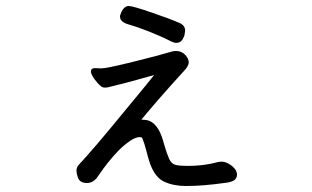

<svg xmlns="http://www.w3.org/2000/svg" viewBox="-20 -568 1040 640"><path d="M566 -425Q562 -425 558 -427L550 -430Q541 -435 517 -446Q453 -474 404 -488Q380 -496 380 -513Q380 -517 382 -521L385 -529Q395 -548 409 -548Q423 -548 489 -525Q545 -506 577 -492Q597 -484 597 -466Q597 -463 595.5 -454Q594 -445 587.5 -435Q581 -425 566 -425ZM297 -341 317 -340Q334 -340 416 -360Q513 -384 556 -397Q560 -398 567 -398Q591 -398 605 -375Q609 -368 609 -360Q609 -347 591 -329Q508 -238 451 -169Q453 -169 456 -169Q479 -169 494.5 -154Q510 -139 519 -113Q523 -102 529 -80.5Q535 -59 544 -38Q552 -21 566.5 -18Q581 -15 605 -15Q629 -15 647 -17Q677 -20 703 -27Q709 -29 717 -29H722Q725 -29 728 -28Q743 -24 756.5 -12Q770 0 770 14V15Q769 29 757 35Q747 40 727 42Q656 52 600 52Q559 52 528 38Q497 24 480 -23Q473 -44 467.5 -66.5Q462 -89 454 -108Q453 -111 446 -111Q432 -111 413 -98Q394 -85 374 -65Q337 -26 307 19Q292 42 269.5 42Q247 42 240 25Q235 11 235 0.5Q235 -10 242 -18Q295 -75 384 -184Q476 -295 494 -318Q469 -311 435 -301.5Q401 -292 356 -281Q347 -279 342 -277.5Q337 -276 329 -276Q321 -276 315 -282Q305 -290 294 -305.5Q283 -321 283 -330Q283 -341 297 -341Z"/></svg>

Font: Moon Stars Kai HW
Style: Bold
Weight: 700
Designer: GuiWonder
Version: Version 1.101